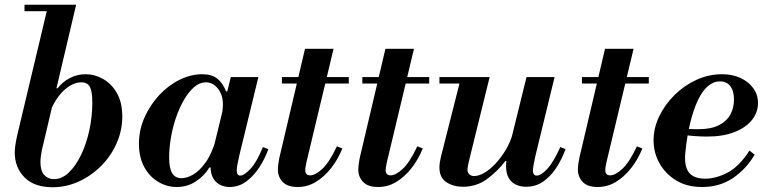

<svg xmlns="http://www.w3.org/2000/svg" viewBox="-20 -774 3222 807"><path d="M201 13Q124 13 83 -28.5Q42 -70 42 -133Q42 -143 44 -160Q46 -177 52 -204L183 -754H300L156 -143Q154 -133 152 -119Q150 -105 150 -92Q150 -56 166 -38.5Q182 -21 207 -21Q240 -21 269 -48.5Q298 -76 320.5 -122.5Q343 -169 355.5 -226.5Q368 -284 368 -343Q368 -389 358 -408.5Q348 -428 322 -428Q288 -428 253.5 -398.5Q219 -369 192 -310L215 -403H222Q241 -428 272 -445Q303 -462 340 -462Q378 -462 413.5 -442Q449 -422 471.5 -382.5Q494 -343 494 -284Q494 -226 470.5 -172.5Q447 -119 406 -77.5Q365 -36 312 -11.5Q259 13 201 13ZM83 -727V-754H288V-727Z M723 12Q681 12 644.5 -10Q608 -32 586 -72.5Q564 -113 564 -170Q564 -228 587.5 -280.5Q611 -333 649 -374Q687 -415 734.5 -438.5Q782 -462 830 -462Q871 -462 894 -443Q917 -424 930 -390H936L914 -299Q915 -309 916 -317.5Q917 -326 917 -334Q917 -375 896 -401.5Q875 -428 846 -428Q819 -428 795.5 -407.5Q772 -387 752.5 -353Q733 -319 719 -277.5Q705 -236 698 -193Q691 -150 691 -112Q691 -66 704 -45.5Q717 -25 743 -25Q765 -25 791.5 -40Q818 -55 844 -91Q870 -127 888 -189L866 -70H860Q840 -36 804 -12Q768 12 723 12ZM945 12Q924 12 905.5 3Q887 -6 876 -25Q865 -44 865 -76Q865 -89 868 -106Q871 -123 878 -154L950 -450H1066L985 -117Q980 -95 977.5 -80Q975 -65 975 -57Q975 -36 990 -36Q1006 -36 1032.5 -64Q1059 -92 1085 -156L1108 -147Q1094 -108 1070.5 -71.5Q1047 -35 1015.5 -11.5Q984 12 945 12Z M1231 12Q1188 12 1168 -9.5Q1148 -31 1148 -61Q1148 -72 1150 -86Q1152 -100 1154 -110L1262 -569H1382L1268 -92Q1265 -79 1264 -71Q1263 -63 1263 -59Q1263 -37 1284 -37Q1305 -37 1334.5 -64Q1364 -91 1396 -159L1419 -150Q1400 -103 1371 -66.5Q1342 -30 1307 -9Q1272 12 1231 12ZM1165 -423V-450H1446V-423Z M1569 12Q1526 12 1506 -9.5Q1486 -31 1486 -61Q1486 -72 1488 -86Q1490 -100 1492 -110L1600 -569H1720L1606 -92Q1603 -79 1602 -71Q1601 -63 1601 -59Q1601 -37 1622 -37Q1643 -37 1672.5 -64Q1702 -91 1734 -159L1757 -150Q1738 -103 1709 -66.5Q1680 -30 1645 -9Q1610 12 1569 12ZM1503 -423V-450H1784V-423Z M1925 11Q1886 11 1856.5 -8Q1827 -27 1827 -70Q1827 -89 1833 -114L1918 -450H2038L1950 -93Q1949 -86 1947 -77Q1945 -68 1945 -61Q1945 -48 1953 -41Q1961 -34 1973 -34Q1992 -34 2015.5 -47.5Q2039 -61 2062.5 -86Q2086 -111 2106 -144.5Q2126 -178 2137 -218L2111 -97H2104Q2073 -56 2028.5 -22.5Q1984 11 1925 11ZM1827 -423V-450H1994V-423ZM2191 11Q2169 11 2149.5 2.5Q2130 -6 2118.5 -25.5Q2107 -45 2107 -76Q2107 -89 2110 -106Q2113 -123 2120 -154L2193 -450H2311L2230 -117Q2225 -95 2222.5 -80Q2220 -65 2220 -57Q2220 -36 2236 -36Q2254 -36 2280.5 -64.5Q2307 -93 2335 -156L2357 -147Q2341 -103 2317 -67Q2293 -31 2262 -10Q2231 11 2191 11Z M2492 12Q2449 12 2429 -9.5Q2409 -31 2409 -61Q2409 -72 2411 -86Q2413 -100 2415 -110L2523 -569H2643L2529 -92Q2526 -79 2525 -71Q2524 -63 2524 -59Q2524 -37 2545 -37Q2566 -37 2595.5 -64Q2625 -91 2657 -159L2680 -150Q2661 -103 2632 -66.5Q2603 -30 2568 -9Q2533 12 2492 12ZM2426 -423V-450H2707V-423Z M2931 12Q2867 12 2821.5 -16Q2776 -44 2751.5 -88.5Q2727 -133 2727 -184Q2727 -236 2751 -285.5Q2775 -335 2815.5 -375Q2856 -415 2907.5 -438.5Q2959 -462 3014 -462Q3058 -462 3092 -446.5Q3126 -431 3146 -403.5Q3166 -376 3166 -341Q3166 -301 3140 -269Q3114 -237 3066 -218.5Q3018 -200 2952 -200Q2928 -200 2901 -202Q2874 -204 2853 -207Q2832 -210 2825 -211L2830 -241Q2847 -234 2866.5 -232.5Q2886 -231 2916 -231Q2969 -231 3002 -248Q3035 -265 3050 -293Q3065 -321 3065 -355Q3065 -392 3049.5 -412Q3034 -432 3006 -432Q2979 -432 2955.5 -412Q2932 -392 2913.5 -353Q2895 -314 2881 -257.5Q2867 -201 2860 -127Q2856 -73 2876.5 -48Q2897 -23 2944 -23Q2989 -23 3038 -48.5Q3087 -74 3130 -141L3152 -124Q3116 -63 3060.5 -25.5Q3005 12 2931 12Z"/></svg>

Font: Libre Bodoni Medium
Style: Italic
Weight: 500
Italic angle: -13°
Designer: Pablo Impallari, Rodrigo Fuenzalida
Foundry: Impallari Type
Version: Version 2.005;gftools[0.9.23]